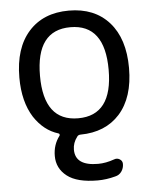

<svg xmlns="http://www.w3.org/2000/svg" viewBox="-53 -603 664 843"><g transform="rotate(-5 278.5 -181.0)"><path d="M130.9 -283.2Q130.9 -83 282.2 -83Q433.6 -83 433.6 -283.7Q433.6 -484.4 282.2 -484.4Q130.9 -484.4 130.9 -283.2ZM343.8 196.3Q252.9 196.3 209 162.1Q165 127.9 165 73.2Q165 23.4 193.4 -13.7Q195.3 -16.6 194.3 -20Q193.4 -23.4 189.5 -24.4Q126 -43.9 84 -107.4Q40 -176.8 40 -283.2Q40 -413.1 104.5 -485.4Q168.9 -557.6 281.7 -557.6Q394.5 -557.6 459 -485.4Q523.4 -413.1 523.4 -283.7Q523.4 -154.3 459 -82Q395.5 -11.7 286.1 -10.7Q275.4 -10.7 270.5 -2.9Q251 22.5 251 52.7Q251 124 351.6 124Q385.7 124 423.8 110.4Q436.5 105.5 448.2 112.8Q460 120.1 460 133.8Q460 152.3 449.7 167Q439.5 181.6 421.9 185.5Q381.8 196.3 343.8 196.3Z"/></g></svg>

Font: Gen Jyuu GothicX Regular
Style: Regular
Weight: 400
Designer: [Source Han Sans]
Ryoko NISHIZUKA  (kana & ideographs); Paul D. Hunt (Latin, Greek & Cyrillic); Wenlong ZHANG  (bopomofo
Version: Version 1.002.20150607